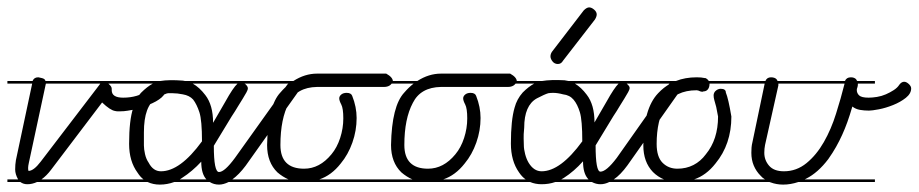

<svg xmlns="http://www.w3.org/2000/svg" viewBox="-20 -506 2483 519"><path d="M331 -14H80Q67 -8 54 -8Q43 -8 35 -14H0V-21H29Q21 -35 21 -48Q21 -61 23 -73L67 -280H0V-287H68Q72 -297 83 -297H84Q96 -295 100 -292Q102 -290 103 -287H331V-280H273Q274 -279 275 -278Q282 -272 282 -266V-262Q282 -242 313 -242Q352 -242 381 -262Q391 -268 397 -276Q403 -284 409.5 -284Q416 -284 422.5 -278Q429 -272 429 -266Q429 -241 380 -222Q360 -213 341 -209.5Q322 -206 315 -205.5Q308 -205 303 -205H299Q295 -205 291 -206Q278 -208 256 -229L118 -47Q106 -31 92 -21H331ZM58 -66Q56 -57 56 -52Q56 -47 57 -44Q71 -44 90 -69L249 -277Q250 -279 251 -280H104Z M691 -14H598Q584 -7 572 -7Q558 -7 547 -14H451Q432 -7 412 -7Q394 -7 379 -14H331V-21H368Q359 -28 352 -39Q329 -70 329 -117Q329 -181 340 -214Q345 -238 361 -255Q378 -272 393 -280H331V-287H412H413Q437 -291 475 -288Q478 -287 482 -287H691V-280H641Q643 -279 644 -278Q650 -272 650 -267.5Q650 -263 646 -256Q642 -249 636 -239L623 -218Q616 -206 606 -191L558 -112Q558 -41 572 -41Q587 -41 615 -79L755 -275Q760 -283 768 -283Q776 -283 782 -277.5Q788 -272 788 -266Q788 -261 784 -255L644 -58Q626 -34 608 -21H691ZM415 -43Q467 -43 526 -124Q526 -181 519 -202.5Q512 -224 502 -237Q492 -248 474 -251Q459 -254 447 -254H434Q429 -254 403 -240Q369 -221 369 -148V-113Q369 -103 372 -89.5Q375 -76 382 -66Q394 -43 415 -43ZM535 -249Q556 -222 556 -174L589 -231Q610 -269 622 -280H501Q519 -270 535 -249ZM524 -69Q500 -43 472 -25Q469 -23 466 -21H539H538Q524 -36 524 -69Z M1026 -14H808H802H691V-21H760Q744 -28 730 -40Q702 -67 702 -114Q704 -220 738 -256Q750 -270 763 -280H691V-287H773Q804 -307 837 -307H1024Q1042 -297 1042 -286Q1036 -271 1018 -271H837Q782 -270 761 -228Q738 -185 738 -114Q738 -50 802 -50Q844 -50 876 -89Q891 -107 899.5 -133Q908 -159 908 -186Q908 -213 902.5 -223.5Q897 -234 897 -240Q897 -246 902.5 -250.5Q908 -255 917 -255Q929 -255 932 -247Q944 -217 944 -187Q944 -153 932.5 -120.5Q921 -88 901 -64Q876 -32 843 -21H1026Z M1361 -14H1143H1137H1026V-21H1095Q1079 -28 1065 -40Q1037 -67 1037 -114Q1039 -220 1073 -256Q1085 -270 1098 -280H1026V-287H1108Q1139 -307 1172 -307H1359Q1377 -297 1377 -286Q1371 -271 1353 -271H1172Q1117 -270 1096 -228Q1073 -185 1073 -114Q1073 -50 1137 -50Q1179 -50 1211 -89Q1226 -107 1234.5 -133Q1243 -159 1243 -186Q1243 -213 1237.5 -223.5Q1232 -234 1232 -240Q1232 -246 1237.5 -250.5Q1243 -255 1252 -255Q1264 -255 1267 -247Q1279 -217 1279 -187Q1279 -153 1267.5 -120.5Q1256 -88 1236 -64Q1211 -32 1178 -21H1361Z M1719 -14H1627Q1615 -8 1603 -8Q1591 -8 1580 -14H1481Q1464 -8 1444 -8Q1427 -8 1413 -14H1361V-21H1401Q1391 -28 1383 -40Q1361 -71 1361 -118Q1361 -181 1371 -215Q1377 -238 1393 -256Q1409 -272 1424 -280H1361V-287H1442Q1443 -287 1445 -287Q1469 -291 1506 -289Q1512 -288 1517 -287H1719V-280H1674L1675 -279Q1682 -273 1682 -268.5Q1682 -264 1678 -257Q1674 -250 1668 -240L1655 -219Q1648 -207 1638 -192L1590 -113Q1590 -42 1603 -42Q1619 -42 1647 -79L1786 -276Q1792 -284 1800 -284Q1807 -284 1813 -278.5Q1819 -273 1819 -267Q1819 -262 1815 -256L1676 -59Q1657 -33 1639 -21H1719ZM1444 -43Q1495 -43 1554 -124Q1554 -181 1547.5 -202.5Q1541 -224 1530.5 -236.5Q1520 -249 1502 -251Q1487 -255 1475 -255Q1468 -255 1462 -254Q1452 -251 1431 -240Q1397 -221 1397 -161Q1395 -140 1395.5 -132Q1396 -124 1396 -113.5Q1396 -103 1399.5 -89.5Q1403 -76 1409 -66Q1423 -43 1444 -43ZM1502 -342Q1497 -333 1488 -333Q1479 -333 1473.5 -340Q1468 -347 1468 -353.5Q1468 -360 1472 -366L1558 -478Q1566 -486 1572.5 -486Q1579 -486 1586 -480Q1593 -474 1593 -467Q1593 -461 1588 -453ZM1566 -250Q1587 -223 1587 -175L1620 -232Q1640 -268 1652 -280H1534Q1551 -270 1566 -250ZM1556 -70Q1532 -43 1504 -25Q1501 -23 1497 -21H1571L1570 -22Q1556 -37 1556 -70Z M1981 -280H1898Q1898 -270 1893.5 -264.5Q1889 -259 1882 -259Q1880 -258 1879 -258Q1876 -258 1873 -259Q1867 -262 1863 -262Q1806 -262 1779 -221Q1755 -181 1755 -117Q1755 -82 1771 -66Q1787 -50 1811 -50Q1835 -50 1854.5 -60Q1874 -70 1888 -89Q1921 -129 1921 -191L1916 -217Q1913 -228 1911 -235Q1909 -242 1909 -248Q1909 -254 1913 -259Q1920 -266 1928 -266Q1942 -266 1942 -256Q1949 -239 1957 -191Q1957 -116 1914 -64Q1889 -32 1856 -21H1981V-14H1821H1815H1808H1719V-21H1775Q1758 -28 1745 -41Q1719 -68 1719 -113Q1719 -212 1759 -254Q1774 -270 1792 -280H1719V-287H1807Q1832 -297 1863 -297H1864Q1876 -297 1885 -295H1887Q1893 -292 1896 -287H1981Z M2345 -280H2299Q2299 -273 2297.5 -269.5Q2296 -266 2296 -263Q2296 -254 2302.5 -248Q2309 -242 2328 -242Q2338 -242 2350.5 -244Q2363 -246 2374.5 -251Q2386 -256 2396 -262.5Q2406 -269 2411 -277Q2417 -285 2424 -285Q2430 -285 2436.5 -279Q2443 -273 2443 -267Q2443 -253 2428.5 -241.5Q2414 -230 2394 -222Q2374 -214 2355.5 -210.5Q2337 -207 2329 -207Q2316 -207 2304.5 -209Q2293 -211 2284 -218Q2277 -194 2270.5 -176Q2264 -158 2256.5 -141.5Q2249 -125 2240 -109Q2231 -93 2219 -76Q2191 -39 2159 -23Q2157 -22 2155 -21H2345V-14H2138Q2117 -7 2097 -7Q2079 -7 2063 -13L2060 -14H1981V-21H2048Q2041 -25 2036 -31Q2024 -43 2017.5 -58.5Q2011 -74 2011 -93Q2011 -100 2011.5 -107Q2012 -114 2014 -122L2047 -280H1981V-287H2049Q2053 -297 2064 -297Q2074 -297 2079 -292Q2081 -289 2082 -287H2264Q2268 -297 2280 -297Q2289 -297 2294 -292Q2296 -289 2297 -287H2345ZM2084 -275 2048 -114Q2046 -104 2046 -93Q2046 -73 2059 -58Q2072 -43 2099 -43Q2133 -43 2160 -65Q2187 -87 2207 -122Q2227 -157 2240 -199Q2253 -240 2263 -280H2084Z"/></svg>

Font: Gruenewald VA 3. Klasse
Style: Regular
Weight: 400
Designer: Peter Wiegel
Foundry: Peter Wiegel, nach dem Schriftentwurf von Dr. H. Gr¸newald
Version: Version 0.007